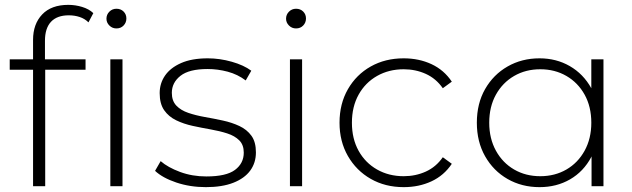

<svg xmlns="http://www.w3.org/2000/svg" viewBox="-20 -766 2602 790"><path d="M116 0V-479H20V-522H116V-602Q116 -667 153.5 -706.5Q191 -746 261 -746Q290 -746 318 -737.5Q346 -729 364 -712L344 -674Q329 -689 308 -696Q287 -703 263 -703Q215 -703 190 -676.5Q165 -650 165 -598V-522H332V-479H166V0ZM434 0V-522H484V0ZM459 -649Q442 -649 430 -661Q418 -673 418 -689Q418 -706 430 -718Q442 -730 459 -730Q477 -730 488.5 -718.5Q500 -707 500 -690Q500 -673 488.5 -661Q477 -649 459 -649Z M827 4Q762 4 705.5 -15Q649 -34 618 -63L641 -103Q671 -77 721 -58.5Q771 -40 829 -40Q911 -40 947 -67Q983 -94 983 -138Q983 -170 964.5 -188.5Q946 -207 915 -217Q884 -227 847 -233.5Q810 -240 773 -248Q736 -256 705 -271Q674 -286 655.5 -312.5Q637 -339 637 -383Q637 -423 659 -455Q681 -487 725 -506.5Q769 -526 835 -526Q884 -526 933.5 -512Q983 -498 1014 -475L991 -435Q958 -460 917 -471Q876 -482 834 -482Q758 -482 722.5 -454Q687 -426 687 -384Q687 -351 705.5 -331.5Q724 -312 755 -301.5Q786 -291 823 -284.5Q860 -278 897 -270Q934 -262 965 -247.5Q996 -233 1014.5 -207.5Q1033 -182 1033 -139Q1033 -96 1009.5 -64Q986 -32 940 -14Q894 4 827 4Z M1173 0V-522H1223V0ZM1198 -649Q1181 -649 1169 -661Q1157 -673 1157 -689Q1157 -706 1169 -718Q1181 -730 1198 -730Q1216 -730 1227.5 -718.5Q1239 -707 1239 -690Q1239 -673 1227.5 -661Q1216 -649 1198 -649Z M1641 4Q1565 4 1505.5 -30Q1446 -64 1411.5 -124Q1377 -184 1377 -261Q1377 -339 1411.5 -399Q1446 -459 1505.5 -492.5Q1565 -526 1641 -526Q1704 -526 1755.5 -502Q1807 -478 1839 -430L1802 -403Q1774 -443 1732 -462Q1690 -481 1641 -481Q1580 -481 1531.5 -453.5Q1483 -426 1455.5 -376.5Q1428 -327 1428 -261Q1428 -195 1455.5 -145.5Q1483 -96 1531.5 -68.5Q1580 -41 1641 -41Q1690 -41 1732 -60Q1774 -79 1802 -119L1839 -92Q1807 -44 1755.5 -20Q1704 4 1641 4Z M2200 4Q2127 4 2068.5 -29.5Q2010 -63 1976 -123Q1942 -183 1942 -261Q1942 -340 1976 -399.5Q2010 -459 2068.5 -492.5Q2127 -526 2200 -526Q2269 -526 2324.5 -494Q2380 -462 2413 -403Q2413 -403 2413 -402V-522H2463V0H2414V-123Q2414 -122 2413 -120Q2381 -60 2325.5 -28Q2270 4 2200 4ZM2203 -41Q2263 -41 2310.5 -68.5Q2358 -96 2385.5 -146Q2413 -196 2413 -261Q2413 -327 2385.5 -376.5Q2358 -426 2310.5 -453.5Q2263 -481 2203 -481Q2143 -481 2095.5 -453.5Q2048 -426 2020.5 -376.5Q1993 -327 1993 -261Q1993 -196 2020.5 -146Q2048 -96 2095.5 -68.5Q2143 -41 2203 -41Z"/></svg>

Font: Montserrat Z Light
Style: Regular
Weight: 300
Designer: Julieta Ulanovsky
Foundry: Julieta Ulanovsky
Version: Version 8.000